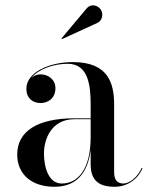

<svg xmlns="http://www.w3.org/2000/svg" viewBox="-20 -706 566 736"><path d="M354 -618.5C371 -626 377 -651 367.5 -667.5C358 -684 330.5 -695.5 311.5 -673L215.5 -558.5L217.5 -556ZM265 -252.5C123 -252.5 46 -202.5 46 -113.5C46 -37.5 102 10 188.5 10C274.5 10 317 -45 327.5 -131.5V-75C327.5 -4.5 372 10 419 10C468 10 508.5 -19 526 -60.5L523.5 -63C507.5 -26.5 476 -2.5 453 -2.5C424.5 -2.5 417.5 -23 417.5 -46.5V-304.5C417.5 -385.5 396.5 -468 259 -468C168 -468 81 -428 81 -366C81 -330 105 -311 135.5 -311C163 -311 192.5 -328 192.5 -368C192.5 -402 164 -421 135.5 -421C123 -421 110.5 -416.5 101 -408C128 -441.5 186 -461.5 239.5 -461.5C319.5 -461.5 327.5 -376.5 327.5 -304.5V-252.5ZM217 -2.5C164.5 -2.5 148.5 -68 148.5 -118C148.5 -172.5 177 -249 265 -249H327.5V-180.5C327.5 -54.5 276.5 -2.5 217 -2.5Z"/></svg>

Font: Bodoni* 48pt
Style: Regular
Weight: 400
Version: Version 2.3